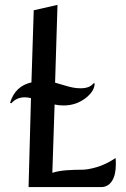

<svg xmlns="http://www.w3.org/2000/svg" viewBox="-20 -761 512 781"><path d="M391.1 0H96.2L106 -361.8Q92.3 -365.2 81.1 -365.2Q47.4 -365.2 25.9 -340.8L21 -342.8Q41.5 -411.1 107.9 -425.8L117.2 -719.2L213.9 -741.2L204.1 -424.8Q215.8 -421.9 236.8 -415.3Q257.8 -408.7 274.2 -405.3Q290.5 -401.9 307.1 -401.9Q345.2 -401.9 359.9 -421.9H365.2Q364.3 -388.7 326.2 -360.4Q288.1 -332 238.8 -332Q218.3 -332 202.1 -335.9L192.9 -58.1Q219.2 -66.4 252.9 -68.6Q286.6 -70.8 312 -70.6Q337.4 -70.3 374.8 -81.5Q412.1 -92.8 450.2 -118.2Q451.2 -109.4 451.2 -92.8Q451.2 -48.8 435.3 -24.4Q419.4 0 391.1 0Z"/></svg>

Font: Lobster Two
Style: Regular
Weight: 400
Designer: Pablo Impallari
Foundry: Pablo Impallari. www.impallari.com
Version: Version 1.006